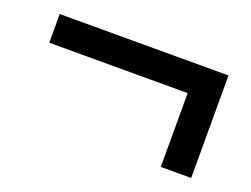

<svg xmlns="http://www.w3.org/2000/svg" viewBox="-60 -527 689 528"><g transform="rotate(20 285.0 -263.0)"><path d="M443 -113V-329H38V-413H532V-113Z"/></g></svg>

Font: Noto Sans SC Thin Medium
Style: Regular
Weight: 500
Version: Version 2.004-H2;hotconv 1.0.118;makeotfexe 2.5.65603